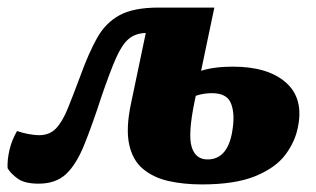

<svg xmlns="http://www.w3.org/2000/svg" viewBox="-29 -478 834 507"><path d="M504 9Q456 9 416 0Q376 -9 348.5 -32Q321 -55 312 -97Q303 -139 317 -205L356 -391Q328 -390 310.5 -375Q293 -360 277.5 -325Q262 -290 240 -226Q214 -146 193 -94.5Q172 -43 145 -18Q118 7 73 7Q36 7 17.5 -6.5Q-1 -20 -9 -34Q-10 -56 -4 -82Q2 -108 16 -132Q30 -127 46.5 -124Q63 -121 74 -121Q102 -121 119 -139Q136 -157 150 -191.5Q164 -226 183 -277Q205 -338 227.5 -378Q250 -418 287 -438Q324 -458 390 -458H537L502 -291Q536 -302 586 -302Q678 -302 725.5 -260.5Q773 -219 758 -144Q751 -105 725 -70Q699 -35 645.5 -13Q592 9 504 9ZM485 -211Q467 -124 477 -90.5Q487 -57 519 -57Q576 -57 586 -143Q591 -182 580 -207Q569 -232 530 -232Q522 -232 510.5 -230.5Q499 -229 488 -225Z"/></svg>

Font: Vollkorn ExtraBold
Style: Italic
Weight: 800
Italic angle: -11°
Designer: Friedrich Althausen
Foundry: Friedrich Althausen
Version: Version 5.000; ttfautohint (v1.8.3)